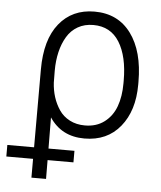

<svg xmlns="http://www.w3.org/2000/svg" viewBox="-96 -600 714 849"><g transform="rotate(5 260.5 -175.0)"><path d="M75.2 203.1V119.6H-43.5V68.4H75.2V-276.9Q75.2 -409.7 133.1 -481.2Q190.9 -552.7 289.6 -552.7Q394 -552.7 451.9 -474.1Q509.8 -395.5 509.8 -259.8V-247.6Q509.8 -131.8 451.9 -60.8Q394 10.3 293 10.3Q191.4 10.3 138.2 -69.8L139.2 68.4H254.4V119.6H139.6L140.1 203.1ZM137.2 -224.1Q139.2 -190.4 148.7 -160.4Q158.2 -130.4 175.8 -104.2Q193.4 -78.1 222.9 -62.7Q252.4 -47.4 290.5 -47.4Q341.3 -47.4 376.7 -74.2Q412.1 -101.1 428.2 -145.3Q444.3 -189.5 444.3 -247.6V-259.8Q444.3 -367.2 405.3 -430.2Q366.2 -493.2 289.6 -493.2Q250.5 -493.2 220.7 -476.1Q190.9 -459 172.9 -428.7Q154.8 -398.4 145.8 -360.1Q136.7 -321.8 136.7 -277.3Z"/></g></svg>

Font: Interop Light
Style: Regular
Weight: 300
Designer: Rasmus Andersson, Google, Jang Haemin
Foundry: jhaemin
Version: Version 1.007